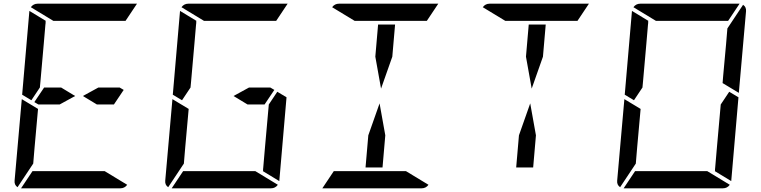

<svg xmlns="http://www.w3.org/2000/svg" viewBox="-20 -1020 4120 1040"><path d="M387 -500 303 -454H208H188L166 -467L219 -546H311ZM628 -546 650 -533 597 -454H505L429 -500L513 -546ZM167 -218 160 -134 75 -6Q57 -18 59 -41L98 -483L186 -430ZM269 -907 147 -981Q161 -1000 184 -1000H720Q720 -1000 722 -1000L660 -907H657H626H490H398ZM547 -93 669 -19Q655 0 632 0H96Q96 0 94 0L156 -93H159H190H326H418ZM139 -959Q139 -959 139 -961L228 -907L227 -905V-895L226 -887L217 -782L199 -578L196 -546L150 -477L100 -507Z M1444 -546 1466 -533 1413 -454H1321L1245 -500L1329 -546ZM1482 -523 1532 -493 1493 -41Q1493 -41 1493 -39L1404 -93L1405 -95V-103L1406 -113L1415 -218L1436 -454ZM983 -218 976 -134 891 -6Q873 -18 875 -41L914 -483L1002 -430ZM1085 -907 963 -981Q977 -1000 1000 -1000H1536Q1536 -1000 1538 -1000L1476 -907H1473H1442H1306H1214ZM1363 -93 1485 -19Q1471 0 1448 0H912Q912 0 910 0L972 -93H975H1006H1142H1234ZM955 -959Q955 -959 955 -961L1044 -907L1043 -905V-895L1042 -887L1033 -782L1015 -578L1012 -546L966 -477L916 -507Z M2013 -713 2028 -887H2120L2105 -713L2044 -540ZM2067 -287 2052 -113H1960L1975 -287L2036 -460ZM1901 -907 1779 -981Q1793 -1000 1816 -1000H2352Q2352 -1000 2354 -1000L2292 -907H2289H2258H2122H2030ZM2179 -93 2301 -19Q2287 0 2264 0H1728Q1728 0 1726 0L1788 -93H1791H1822H1958H2050Z M2829 -713 2844 -887H2936L2921 -713L2860 -540ZM2883 -287 2868 -113H2776L2791 -287L2852 -460ZM2717 -907 2595 -981Q2609 -1000 2632 -1000H3168Q3168 -1000 3170 -1000L3108 -907H3105H3074H2938H2846Z M3930 -523 3980 -493 3941 -41Q3941 -41 3941 -39L3852 -93L3853 -95V-103L3854 -113L3863 -218L3884 -454ZM3431 -218 3424 -134 3339 -6Q3321 -18 3323 -41L3362 -483L3450 -430ZM4005 -994Q4023 -982 4021 -959L3982 -517L3894 -570L3897 -607L3913 -782L3920 -866ZM3533 -907 3411 -981Q3425 -1000 3448 -1000H3984Q3984 -1000 3986 -1000L3924 -907H3921H3890H3754H3662ZM3811 -93 3933 -19Q3919 0 3896 0H3360Q3360 0 3358 0L3420 -93H3423H3454H3590H3682ZM3403 -959Q3403 -959 3403 -961L3492 -907L3491 -905V-895L3490 -887L3481 -782L3463 -578L3460 -546L3414 -477L3364 -507Z"/></svg>

Font: DSEG14 Modern
Style: Italic
Weight: 400
Italic angle: -5°
Designer: Keshikan(Twitter:@keshinomi_88pro)
Version: Version 0.46